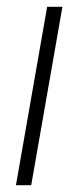

<svg xmlns="http://www.w3.org/2000/svg" viewBox="-20 -546 230 566"><path d="M27 0 119 -526H164L72 0Z"/></svg>

Font: DM Sans 9pt ExtraLight
Style: Italic
Weight: 250
Italic angle: -10°
Version: Version 4.004;gftools[0.9.30]